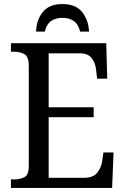

<svg xmlns="http://www.w3.org/2000/svg" viewBox="-20 -927 618 947"><path d="M34 0V-42H49Q80 -42 101 -53.5Q122 -65 122 -108V-601Q122 -648 100.5 -660Q79 -672 49 -672H34V-714H504L509 -539H459L454 -582Q451 -615 433 -639.5Q415 -664 373 -664H220V-398H442V-349H220V-50H395Q439 -50 459 -74.5Q479 -99 484 -132L490 -175H540L533 0ZM158 -771Q159 -827 190.5 -867Q222 -907 288 -907Q354 -907 385.5 -867Q417 -827 419 -771H375Q367 -807 344.5 -823Q322 -839 288 -839Q254 -839 231.5 -823Q209 -807 201 -771Z"/></svg>

Font: Noto Serif SemiCondensed
Style: Regular
Weight: 400
Width: 4
Designer: Monotype Design Team
Foundry: Monotype Imaging Inc.
Version: Version 2.013